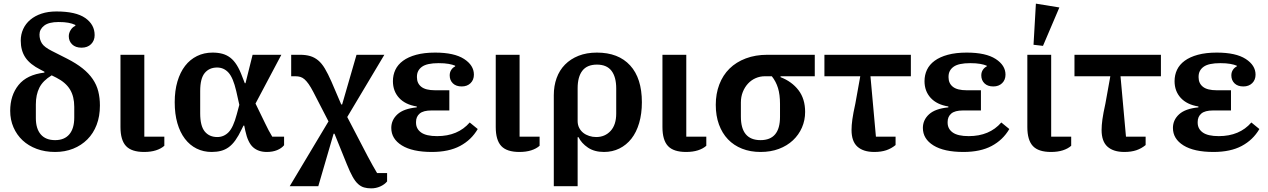

<svg xmlns="http://www.w3.org/2000/svg" viewBox="-20 -823 6966 1055"><path d="M283 12Q227 12 181.5 -5Q136 -22 104 -52Q72 -82 54 -123.5Q36 -165 36 -214Q36 -299 82 -356Q128 -413 224 -424V-429L203 -440Q145 -469 119.5 -507Q94 -545 94 -600Q94 -634 107.5 -663.5Q121 -693 146.5 -714.5Q172 -736 208 -748Q244 -760 290 -760Q397 -760 448.5 -724Q500 -688 500 -630Q500 -600 480.5 -580.5Q461 -561 428 -561Q395 -561 376.5 -579Q358 -597 358 -624Q358 -641 368 -657.5Q378 -674 394 -681V-686Q377 -694 355.5 -698Q334 -702 302 -702Q248 -702 222.5 -682Q197 -662 197 -633Q197 -606 210 -585Q223 -564 265 -543L348 -501Q399 -475 433.5 -447.5Q468 -420 489.5 -388.5Q511 -357 520 -321Q529 -285 529 -243Q529 -184 511 -137Q493 -90 460 -57Q427 -24 382 -6Q337 12 283 12ZM283 -53Q334 -53 361 -85Q388 -117 388 -177V-236Q388 -293 364.5 -331.5Q341 -370 290 -396L264 -409Q216 -380 196.5 -341.5Q177 -303 177 -249V-174Q177 -116 204 -84.5Q231 -53 283 -53Z M773 -522V-72H883V-22Q865 -6 837 3Q809 12 772 12Q703 12 672.5 -20.5Q642 -53 642 -125V-522Z M1541 -25Q1527 -8 1502.5 2Q1478 12 1446 12Q1400 12 1371 -13.5Q1342 -39 1328 -104L1322 -133H1318L1308 -113Q1291 -77 1273.5 -52.5Q1256 -28 1236.5 -14Q1217 0 1194 6Q1171 12 1143 12Q1098 12 1060.5 -6.5Q1023 -25 996 -60.5Q969 -96 954.5 -146.5Q940 -197 940 -261Q940 -325 955 -375.5Q970 -426 997 -461Q1024 -496 1062.5 -515Q1101 -534 1148 -534Q1178 -534 1202 -527.5Q1226 -521 1245.5 -506Q1265 -491 1281 -465.5Q1297 -440 1311 -402L1325 -366H1329L1368 -522H1526L1384 -254L1438 -143Q1446 -126 1456 -107Q1466 -88 1476 -72H1541ZM1278 -323Q1261 -396 1235.5 -424Q1210 -452 1173 -452Q1130 -452 1105 -422Q1080 -392 1080 -323V-200Q1080 -131 1105 -100.5Q1130 -70 1174 -70Q1210 -70 1236 -96.5Q1262 -123 1281 -195L1295 -247Z M1785 -156 1702 -317Q1688 -344 1676 -361Q1664 -378 1653 -387.5Q1642 -397 1630 -400.5Q1618 -404 1603 -404H1580V-522H1628Q1660 -522 1684 -515Q1708 -508 1728 -491.5Q1748 -475 1765 -446.5Q1782 -418 1801 -375L1855 -249H1860L1939 -522H2092L1888 -180L2000 35Q2014 61 2027.5 85.5Q2041 110 2052 128H2107V174Q2093 191 2069.5 201.5Q2046 212 2020 212Q1998 212 1980.5 207Q1963 202 1947.5 188Q1932 174 1917.5 148Q1903 122 1886 80L1818 -88H1813L1729 200H1572Z M2353 12Q2246 12 2188 -24Q2130 -60 2130 -120Q2130 -164 2164 -195Q2198 -226 2270 -233V-238Q2207 -248 2173 -285Q2139 -322 2139 -377Q2139 -411 2152.5 -439.5Q2166 -468 2194.5 -489Q2223 -510 2267 -522Q2311 -534 2371 -534Q2476 -534 2530 -499Q2584 -464 2584 -413Q2584 -384 2565.5 -366Q2547 -348 2517 -348Q2486 -348 2468.5 -365Q2451 -382 2451 -409Q2451 -426 2459.5 -439Q2468 -452 2481 -458V-462Q2467 -468 2445 -472Q2423 -476 2390 -476Q2326 -476 2298.5 -456Q2271 -436 2271 -402V-398Q2271 -365 2295 -346Q2319 -327 2371 -327H2449V-216H2350Q2306 -216 2286 -199Q2266 -182 2266 -153V-149Q2266 -115 2294 -95Q2322 -75 2382 -75Q2496 -75 2561 -150L2605 -114Q2570 -54 2508 -21Q2446 12 2353 12Z M2835 -522V-72H2945V-22Q2927 -6 2899 3Q2871 12 2834 12Q2765 12 2734.5 -20.5Q2704 -53 2704 -125V-522Z M3023 -300Q3023 -351 3038.5 -394Q3054 -437 3084.5 -468Q3115 -499 3159 -516.5Q3203 -534 3260 -534Q3378 -534 3442.5 -463.5Q3507 -393 3507 -261Q3507 -198 3492 -147Q3477 -96 3449.5 -61Q3422 -26 3383.5 -7Q3345 12 3299 12Q3246 12 3210.5 -12Q3175 -36 3159 -69H3154V200H3023ZM3256 -70Q3304 -70 3335 -103.5Q3366 -137 3366 -199V-337Q3366 -400 3340 -434Q3314 -468 3260 -468Q3206 -468 3180 -434.5Q3154 -401 3154 -338V-158Q3154 -137 3162.5 -120.5Q3171 -104 3185 -93Q3199 -82 3217.5 -76Q3236 -70 3256 -70Z M3751 -522V-72H3861V-22Q3843 -6 3815 3Q3787 12 3750 12Q3681 12 3650.5 -20.5Q3620 -53 3620 -125V-522Z M4269 -404V-399Q4331 -375 4367.5 -327.5Q4404 -280 4404 -208Q4404 -162 4386.5 -122Q4369 -82 4337 -52Q4305 -22 4260 -5Q4215 12 4159 12Q4103 12 4057.5 -6Q4012 -24 3980 -57.5Q3948 -91 3930.5 -139Q3913 -187 3913 -247Q3913 -308 3932.5 -359Q3952 -410 3988.5 -446Q4025 -482 4078 -502Q4131 -522 4197 -522H4457V-404ZM4159 -53Q4266 -53 4266 -181V-252Q4266 -303 4255 -339Q4244 -375 4221 -404H4183Q4156 -404 4132 -393.5Q4108 -383 4090 -363.5Q4072 -344 4061.5 -317.5Q4051 -291 4051 -260V-182Q4051 -53 4159 -53Z M4901 -26Q4878 -7 4850 2.5Q4822 12 4784 12Q4724 12 4691.5 -17Q4659 -46 4659 -109Q4659 -134 4663.5 -167Q4668 -200 4680 -254L4707 -404H4510V-522H4985V-404H4763L4793 -72H4901Z M5274 12Q5167 12 5109 -24Q5051 -60 5051 -120Q5051 -164 5085 -195Q5119 -226 5191 -233V-238Q5128 -248 5094 -285Q5060 -322 5060 -377Q5060 -411 5073.5 -439.5Q5087 -468 5115.5 -489Q5144 -510 5188 -522Q5232 -534 5292 -534Q5397 -534 5451 -499Q5505 -464 5505 -413Q5505 -384 5486.5 -366Q5468 -348 5438 -348Q5407 -348 5389.5 -365Q5372 -382 5372 -409Q5372 -426 5380.5 -439Q5389 -452 5402 -458V-462Q5388 -468 5366 -472Q5344 -476 5311 -476Q5247 -476 5219.5 -456Q5192 -436 5192 -402V-398Q5192 -365 5216 -346Q5240 -327 5292 -327H5370V-216H5271Q5227 -216 5207 -199Q5187 -182 5187 -153V-149Q5187 -115 5215 -95Q5243 -75 5303 -75Q5417 -75 5482 -150L5526 -114Q5491 -54 5429 -21Q5367 12 5274 12Z M5756 -522V-72H5866V-22Q5848 -6 5820 3Q5792 12 5755 12Q5686 12 5655.5 -20.5Q5625 -53 5625 -125V-522ZM5659 -577 5672 -803 5801 -782 5711 -571Z M6275 -26Q6252 -7 6224 2.5Q6196 12 6158 12Q6098 12 6065.5 -17Q6033 -46 6033 -109Q6033 -134 6037.5 -167Q6042 -200 6054 -254L6081 -404H5884V-522H6359V-404H6137L6167 -72H6275Z M6648 12Q6541 12 6483 -24Q6425 -60 6425 -120Q6425 -164 6459 -195Q6493 -226 6565 -233V-238Q6502 -248 6468 -285Q6434 -322 6434 -377Q6434 -411 6447.5 -439.5Q6461 -468 6489.5 -489Q6518 -510 6562 -522Q6606 -534 6666 -534Q6771 -534 6825 -499Q6879 -464 6879 -413Q6879 -384 6860.5 -366Q6842 -348 6812 -348Q6781 -348 6763.5 -365Q6746 -382 6746 -409Q6746 -426 6754.5 -439Q6763 -452 6776 -458V-462Q6762 -468 6740 -472Q6718 -476 6685 -476Q6621 -476 6593.5 -456Q6566 -436 6566 -402V-398Q6566 -365 6590 -346Q6614 -327 6666 -327H6744V-216H6645Q6601 -216 6581 -199Q6561 -182 6561 -153V-149Q6561 -115 6589 -95Q6617 -75 6677 -75Q6791 -75 6856 -150L6900 -114Q6865 -54 6803 -21Q6741 12 6648 12Z"/></svg>

Font: IBM Plex Serif SmBld
Style: Regular
Weight: 600
Designer: Mike Abbink, Paul van der Laan, Pieter van Rosmalen
Foundry: Bold Monday
Version: Version 3.001